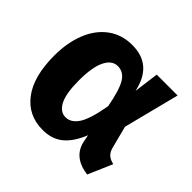

<svg xmlns="http://www.w3.org/2000/svg" viewBox="-141 -705 878 878"><g transform="rotate(45 298.5 -265.5)"><path d="M409 -410 425 -531H560L491 -260L518 -155Q524 -130 537.5 -118Q551 -106 574 -101L523 17Q424 4 406 -77L399 -113Q373 -48 334 -15.5Q295 17 235 17Q141 17 86.5 -55Q32 -127 32 -261Q32 -345 58 -410Q84 -475 133.5 -511.5Q183 -548 251 -548Q380 -548 409 -410ZM192 -261Q192 -176 212.5 -137Q233 -98 268 -98Q303 -98 328 -136Q353 -174 370 -272Q353 -363 331 -398Q309 -433 272 -433Q235 -433 213.5 -390Q192 -347 192 -261Z"/></g></svg>

Font: Fira Sans BGR
Style: Bold
Weight: 700
Designer: bBox Type GmbH & Carrois Corporate GbR & Edenspiekermann AG
Foundry: bBox Type GmbH & Carrois Corporate GbR & Edenspiekermann AG
Version: Version 4.301